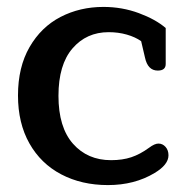

<svg xmlns="http://www.w3.org/2000/svg" viewBox="-20 -521 538 555"><path d="M32 -245Q32 -327 65.5 -385Q99 -443 155 -472Q211 -501 279 -501Q333 -501 381.5 -483Q430 -465 459 -440V-336Q459 -317 436 -317Q407 -317 399 -355L388 -402Q371 -414 346.5 -421Q322 -428 294 -428Q230 -428 189.5 -381Q149 -334 149 -244Q149 -153 191 -105.5Q233 -58 301 -58Q334 -58 359.5 -66.5Q385 -75 411 -94Q427 -106 438 -106Q450 -106 458.5 -96.5Q467 -87 467 -72Q467 -45 427 -21Q369 14 292 14Q216 14 157 -17Q98 -48 65 -106.5Q32 -165 32 -245Z"/></svg>

Font: Maitree SemiBold
Style: Regular
Weight: 600
Designer: CadsonDemak Team
Foundry: CadsonDemak
Version: Version 1.001